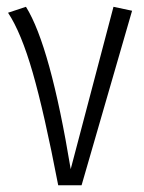

<svg xmlns="http://www.w3.org/2000/svg" viewBox="-20 -550 427 570"><path d="M57.1 -529.8Q129.4 -414.1 189.9 -47.9L316.9 -529.8L372.1 -518.1L222.2 0H152.8Q111.3 -215.8 77.1 -334.5Q43 -453.1 3.9 -512.2Z"/></svg>

Font: Fira Sans Compressed Light
Style: Regular
Weight: 300
Width: 1
Designer: Carrois Corporate & Edenspiekermann AG
Foundry: Carrois Corporate GbR & Edenspiekermann AG
Version: Version 4.203;PS 004.203;hotconv 1.0.88;makeotf.lib2.5.64775